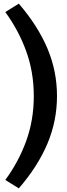

<svg xmlns="http://www.w3.org/2000/svg" viewBox="-20 -818 368 1051"><path d="M292 -292Q292 -429 239.5 -553Q187 -677 83 -798Q64 -787 46 -775Q28 -763 9 -752Q82 -652 123.5 -537.5Q165 -423 165 -292Q165 -161 123.5 -46.5Q82 68 9 167L83 213Q187 93 239.5 -31.5Q292 -156 292 -292Z"/></svg>

Font: Repo DemiBold
Style: Regular
Weight: 600
Designer: Stefan Peev
Foundry: Context Ltd
Version: Version 1.502